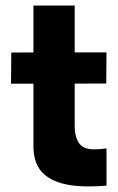

<svg xmlns="http://www.w3.org/2000/svg" viewBox="-20 -666 429 698"><path d="M302.7 11.7Q231.9 11.7 187.3 -5.1Q142.6 -22 122.1 -54Q101.6 -85.9 101.6 -133.3V-646H251.5V-206.1Q251.5 -170.4 266.6 -146.7Q281.7 -123 322.8 -123Q342.3 -123 367.2 -126.5V8.8Q335.9 11.7 302.7 11.7ZM367.2 -475.6 366.2 -362.3 20 -361.8 21 -475.1Z"/></svg>

Font: DavidDev Light
Style: Regular
Weight: 300
Designer: David.dev
Foundry: David.dev
Version: Version 1.001;FEAKit 1.0